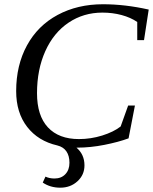

<svg xmlns="http://www.w3.org/2000/svg" viewBox="-20 -682 716 899"><path d="M654.3 -494.1H622.6V-579.1Q591.8 -600.1 549.3 -611.6Q506.8 -623 459.5 -623Q371.1 -623 301 -575.9Q231 -528.8 192.1 -442.4Q153.3 -356 153.3 -245.6Q153.3 -140.6 204.3 -85.7Q255.4 -30.8 349.6 -30.8Q405.3 -30.8 458.5 -47.4Q511.7 -64 544.9 -89.8L580.1 -188H611.8L582 -34.2Q534.2 -16.6 468.8 -3.7Q403.3 9.3 341.3 9.3H337.9Q375.5 41 375.5 92.3Q375.5 136.7 342.8 166.7Q310.1 196.8 262.2 196.8Q215.3 196.8 180.2 172.9L192.9 145Q211.4 153.8 234.9 153.8Q267.1 153.8 286.1 133.5Q305.2 113.3 305.2 80.1Q305.2 47.4 290.8 26.6Q276.4 5.9 248.5 -1Q158.7 -21.5 107.2 -87.9Q55.7 -154.3 55.7 -255.4Q55.7 -376.5 106.2 -469.2Q156.7 -562 249.8 -612.1Q342.8 -662.1 462.4 -662.1Q565.4 -662.1 676.3 -637.2Z"/></svg>

Font: Tinos
Style: Italic
Weight: 400
Italic angle: -16.333°
Designer: Steve Matteson
Foundry: Monotype Imaging Inc.
Version: Version 1.32